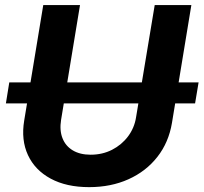

<svg xmlns="http://www.w3.org/2000/svg" viewBox="-20 -748 825 778"><path d="M784.7 -414.1 770.5 -329.1H3.9L17.6 -414.1ZM341.3 10.3Q249 10.3 185.3 -24.2Q121.6 -58.6 93.3 -119.6Q64.9 -180.7 78.1 -259.8L155.3 -727.5H304.2L227.5 -262.2Q220.7 -219.7 233.2 -188Q245.6 -156.2 274.9 -138.7Q304.2 -121.1 347.2 -121.1Q395 -121.1 434.1 -141.1Q473.1 -161.1 498.8 -195.3Q524.4 -229.5 531.2 -272L606.9 -727.5H755.4L676.8 -250Q663.6 -170.9 617.7 -112.3Q571.8 -53.7 500.7 -21.7Q429.7 10.3 341.3 10.3Z"/></svg>

Font: Inter 17pt
Style: Bold Italic
Weight: 700
Italic angle: -9.3988°
Version: Version 4.001;git-66647c0bb